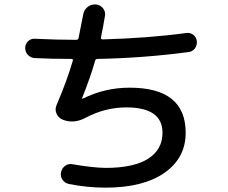

<svg xmlns="http://www.w3.org/2000/svg" viewBox="-20 -819 1040 874"><path d="M137.7 -554.7Q120.1 -555.7 107.4 -568.8Q94.7 -582 94.7 -600.6Q94.7 -618.2 107.4 -630.9Q120.1 -643.6 137.7 -642.6Q240.2 -637.7 327.1 -637.7Q335.9 -637.7 337.9 -647.5Q350.6 -710.9 358.4 -751Q361.3 -772.5 377.4 -786.1Q393.6 -799.8 415 -798.8Q434.6 -797.9 447.8 -782.7Q460.9 -767.6 458 -748Q448.2 -687.5 439.5 -648.4Q437.5 -640.6 447.3 -639.6Q657.2 -645.5 829.1 -668.9Q846.7 -670.9 860.4 -660.2Q874 -649.4 876 -631.3Q877.9 -613.3 867.2 -598.6Q856.4 -584 837.9 -582Q632.8 -554.7 423.8 -550.8Q415 -550.8 413.1 -543Q391.6 -466.8 353.5 -372.1V-370.1H357.4Q457 -419.9 570.3 -419.9Q825.2 -419.9 825.2 -214.8Q825.2 -99.6 728.5 -32.2Q631.8 35.2 460 35.2Q377.9 35.2 293.9 18.6Q275.4 14.6 264.6 -0.5Q253.9 -15.6 257.8 -34.7Q261.7 -53.7 276.9 -64.5Q292 -75.2 310.5 -71.3Q400.4 -55.7 460 -54.7Q587.9 -54.7 653.8 -96.2Q719.7 -137.7 719.7 -214.8Q719.7 -330.1 554.7 -330.1Q458 -330.1 368.2 -282.2Q316.4 -254.9 267.6 -273.4Q246.1 -281.2 237.3 -301.8Q228.5 -322.3 238.3 -342.8Q285.2 -452.1 311.5 -543Q313.5 -550.8 305.7 -550.8Q210.9 -550.8 137.7 -554.7Z"/></svg>

Font: Rounded Mgen+ 2m medium
Style: Regular
Weight: 500
Designer: [Source Han Sans]
Ryoko NISHIZUKA  (kana & ideographs); Paul D. Hunt (Latin, Greek & Cyrillic); Wenlong ZHANG  (bopomofo
Version: Version 1.059.20150602